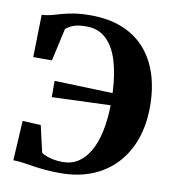

<svg xmlns="http://www.w3.org/2000/svg" viewBox="-84 -827 828 911"><g transform="rotate(10 329.5 -371.0)"><path d="M267.5 11Q225 11 192.8 8Q160.5 5 134.5 0.8Q108.5 -3.5 85.2 -6.8Q62 -10 37.5 -10.5L48.5 -202L136.5 -197.5L166 -69.5Q174.5 -61 203.5 -52Q232.5 -43 270 -43Q312 -43 344.2 -64.2Q376.5 -85.5 399 -125.2Q421.5 -165 433.5 -221.2Q445.5 -277.5 447 -347.5L165 -337V-415.5L446 -406Q442 -497 421.8 -561.8Q401.5 -626.5 364 -661.2Q326.5 -696 270.5 -696Q227.5 -696 205.8 -687Q184 -678 170.5 -666L135.5 -509H45.5L50 -713.5Q74.5 -714.5 96.5 -720.5Q118.5 -726.5 143.5 -733.8Q168.5 -741 201.5 -746.2Q234.5 -751.5 280.5 -751.5Q366.5 -751.5 432 -725.2Q497.5 -699 542 -649.5Q586.5 -600 609.2 -530Q632 -460 632 -373.5Q632 -286 606.8 -215Q581.5 -144 533.8 -93.5Q486 -43 419 -16Q352 11 267.5 11Z"/></g></svg>

Font: Merriweather 60pt ExtraBold
Style: Regular
Weight: 800
Version: Version 2.100